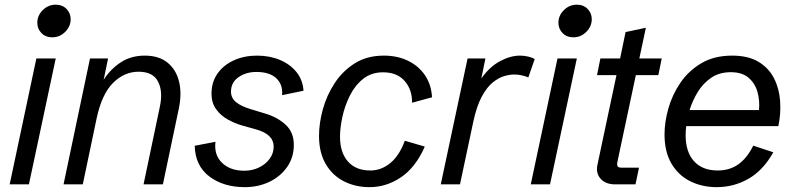

<svg xmlns="http://www.w3.org/2000/svg" viewBox="-20 -772 3328 804"><path d="M213.4 -527.3 101.1 0H20.5L132.3 -527.3ZM198.7 -615.7Q170.9 -615.7 153.6 -633.5Q136.2 -651.4 136.2 -676.8Q136.2 -707 159.2 -729.7Q182.1 -752.4 213.4 -752.4Q241.2 -752.4 258.5 -734.6Q275.9 -716.8 275.9 -691.4Q275.9 -661.6 253.2 -638.7Q230.5 -615.7 198.7 -615.7Z M246.1 0 356.9 -527.3H432.6L414.1 -438Q442.9 -482.9 485.8 -511Q528.8 -539.1 586.4 -539.1Q645 -539.1 681.2 -510Q717.3 -481 729.7 -430.7Q742.2 -380.4 728.5 -315.9L662.1 0H581.1L649.4 -325.2Q663.1 -389.2 641.8 -430.4Q620.6 -471.7 560.1 -471.7Q500 -471.7 452.9 -424.3Q405.8 -377 384.3 -274.9L326.7 0Z M1005.4 11.7Q915.5 11.7 856.4 -33.2Q797.4 -78.1 795.4 -161.6L882.3 -178.2Q875.5 -123.5 909.7 -90.3Q943.8 -57.1 1002.9 -57.1Q1037.1 -57.1 1064.9 -70.8Q1092.8 -84.5 1109.4 -107.4Q1126 -130.4 1126 -158.2Q1126 -210 1051.3 -230.5L991.7 -247.1Q963.4 -255.4 934.1 -271.5Q904.8 -287.6 885.3 -314.2Q865.7 -340.8 865.7 -379.9Q865.7 -429.2 891.4 -464.8Q917 -500.5 960.2 -519.8Q1003.4 -539.1 1056.2 -539.1Q1109.4 -539.1 1152.3 -521Q1195.3 -502.9 1221.7 -470Q1248 -437 1251 -392.1L1161.1 -373.5Q1165.5 -417 1137.5 -443.8Q1109.4 -470.7 1053.7 -470.7Q1010.7 -470.7 979 -449Q947.3 -427.2 947.3 -388.2Q947.3 -362.3 967.5 -345Q987.8 -327.6 1031.2 -314.5L1090.8 -296.4Q1142.1 -281.2 1176.3 -249.5Q1210.4 -217.8 1210.4 -165.5Q1210.4 -112.8 1182.4 -72.8Q1154.3 -32.7 1107.9 -10.5Q1061.5 11.7 1005.4 11.7Z M1527.3 11.7Q1468.3 11.7 1420.2 -12.7Q1372.1 -37.1 1344 -85.2Q1315.9 -133.3 1315.9 -203.1Q1315.9 -256.3 1332 -314.7Q1348.1 -373 1381.6 -424.1Q1415 -475.1 1466.1 -507.1Q1517.1 -539.1 1587.4 -539.1Q1644 -539.1 1688.5 -517.6Q1732.9 -496.1 1759.5 -457Q1786.1 -418 1789.1 -364.7L1705.6 -341.8Q1706.1 -397 1674.3 -433.1Q1642.6 -469.2 1584 -469.2Q1534.7 -469.2 1500.2 -441.4Q1465.8 -413.6 1444.6 -370.6Q1423.3 -327.6 1413.6 -281.7Q1403.8 -235.8 1403.8 -199.7Q1403.8 -133.3 1437 -95.7Q1470.2 -58.1 1530.8 -58.1Q1576.2 -58.1 1614 -88.9Q1651.9 -119.6 1675.3 -182.6L1758.8 -158.2Q1720.7 -71.3 1659.4 -29.8Q1598.1 11.7 1527.3 11.7Z M1825.7 0 1938 -527.3H2012.7L1995.6 -443.4Q2029.8 -492.2 2073.5 -515.6Q2117.2 -539.1 2157.2 -539.1Q2175.8 -539.1 2192.6 -534.9Q2209.5 -530.8 2219.2 -524.9L2192.4 -447.8Q2180.2 -453.1 2164.8 -456.5Q2149.4 -460 2132.3 -460Q2114.7 -460 2091.6 -453.4Q2068.4 -446.8 2043.7 -427Q2019 -407.2 1997.6 -367.7Q1976.1 -328.1 1961.9 -262.2L1906.2 0Z M2395.5 -527.3 2283.2 0H2202.6L2314.5 -527.3ZM2380.9 -615.7Q2353 -615.7 2335.7 -633.5Q2318.4 -651.4 2318.4 -676.8Q2318.4 -707 2341.3 -729.7Q2364.3 -752.4 2395.5 -752.4Q2423.3 -752.4 2440.7 -734.6Q2458 -716.8 2458 -691.4Q2458 -661.6 2435.3 -638.7Q2412.6 -615.7 2380.9 -615.7Z M2555.7 0Q2516.1 0 2495.1 -23.4Q2474.1 -46.9 2481.9 -82.5L2561.5 -457.5H2480L2494.1 -527.3H2576.7L2599.6 -637.7L2684.6 -655.8L2657.2 -527.3H2751L2736.8 -457.5H2642.6L2565.9 -96.7Q2562.5 -81.5 2566.4 -75.7Q2570.3 -69.8 2583.5 -69.8H2655.8L2641.1 0Z M2981.4 11.7Q2920.4 11.7 2870.6 -12.9Q2820.8 -37.6 2791.7 -86.9Q2762.7 -136.2 2762.7 -209.5Q2762.7 -260.7 2778.8 -317.9Q2794.9 -375 2829.1 -425.3Q2863.3 -475.6 2917 -507.3Q2970.7 -539.1 3045.9 -539.1Q3113.3 -539.1 3156.2 -513.2Q3199.2 -487.3 3221.2 -444.1Q3243.2 -400.9 3246.8 -348.6Q3250.5 -296.4 3239.3 -243.7H2853.5Q2851.1 -223.6 2851.1 -205.6Q2851.1 -135.7 2886.2 -96.9Q2921.4 -58.1 2985.4 -58.1Q3034.7 -58.1 3071 -83.3Q3107.4 -108.4 3134.3 -162.1L3218.3 -134.3Q3175.8 -58.6 3114.3 -23.4Q3052.7 11.7 2981.4 11.7ZM3040 -469.7Q2992.7 -469.7 2958.7 -446.8Q2924.8 -423.8 2902.3 -387.5Q2879.9 -351.1 2867.7 -311H3158.2Q3162.1 -350.6 3151.9 -387Q3141.6 -423.3 3114.5 -446.5Q3087.4 -469.7 3040 -469.7Z"/></svg>

Font: Schibsted Grotesk
Style: Italic
Weight: 400
Italic angle: -12°
Designer: Bakken & Baeck AS, Henrik Kongsvoll
Foundry: Schibsted ASA
Version: Version 1.100; ttfautohint (v1.8.4.7-5d5b);gftools[0.9.25]